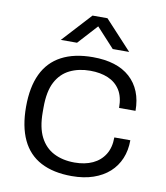

<svg xmlns="http://www.w3.org/2000/svg" viewBox="-83 -793 755 874"><g transform="rotate(10 295.0 -356.0)"><path d="M307 12Q222 12 164 -18.5Q106 -49 77 -110.5Q48 -172 48 -263Q48 -354 77 -415Q106 -476 164.5 -507Q223 -538 309 -538Q365 -538 408 -524.5Q451 -511 481 -484Q511 -457 526.5 -418.5Q542 -380 542 -331H466Q466 -382 446 -413.5Q426 -445 390.5 -460Q355 -475 308 -475Q255 -475 214 -455Q173 -435 150 -391.5Q127 -348 127 -274V-252Q127 -181 149.5 -137Q172 -93 213 -72Q254 -51 309 -51Q357 -51 392.5 -67.5Q428 -84 448 -116Q468 -148 468 -195H542Q542 -148 526 -110Q510 -72 480 -45Q450 -18 406.5 -3Q363 12 307 12ZM151 -590 274 -724H343L467 -590H391L289 -701H327L226 -590Z"/></g></svg>

Font: Archivo SemiExpanded Light
Style: Regular
Weight: 300
Width: 6
Designer: Hector Gatti
Foundry: Omnibus-Type
Version: Version 2.001